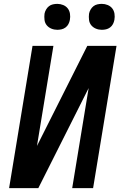

<svg xmlns="http://www.w3.org/2000/svg" viewBox="-20 -972 640 992"><path d="M27 0 148 -735H256L171 -218L431 -735H582L461 0H353L438 -517L178 0ZM506 -818Q490 -818 475.5 -824Q461 -830 451.5 -841.5Q442 -853 440 -869Q438 -885 440 -901Q442 -912 448 -922.5Q454 -933 463 -940Q472 -947 483.5 -949.5Q495 -952 506 -952Q522 -952 536.5 -946Q551 -940 560 -928.5Q569 -917 571.5 -901Q574 -885 571 -869Q569 -858 563.5 -847.5Q558 -837 548.5 -830Q539 -823 528 -820.5Q517 -818 506 -818ZM276 -818Q260 -818 245.5 -824Q231 -830 221.5 -841.5Q212 -853 210 -869Q208 -885 210 -901Q212 -912 218 -922.5Q224 -933 233 -940Q242 -947 253.5 -949.5Q265 -952 276 -952Q292 -952 306.5 -946Q321 -940 330 -928.5Q339 -917 341.5 -901Q344 -885 341 -869Q339 -858 333.5 -847.5Q328 -837 318.5 -830Q309 -823 298 -820.5Q287 -818 276 -818Z"/></svg>

Font: Iosevka Aile Semibold
Style: Italic
Weight: 600
Italic angle: -9°
Designer: Belleve Invis
Foundry: Belleve Invis
Version: Version 31.1.0; ttfautohint (v1.8.4)